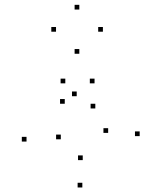

<svg xmlns="http://www.w3.org/2000/svg" viewBox="-20 -578 660 815"><path d="M305.6 -169.6V-189.6H285.6V-169.6ZM92.6 22.9V2.9H72.6V22.9ZM329.5 217.8V197.8H309.5V217.8ZM572.9 -0.2V-20.2H552.9V-0.2ZM439.1 -13.9V-33.9H419.1V-13.9ZM331.2 101.7V81.7H311.2V101.7ZM238.1 13.3V-6.7H218.1V13.3ZM384.6 -117.6V-137.6H364.6V-117.6ZM381.3 -224.2V-244.2H361.3V-224.2ZM257.2 -224.2V-244.2H237.2V-224.2ZM254.9 -137.6V-157.6H234.9V-137.6ZM217.8 -443.4V-463.4H197.8V-443.4ZM316.7 -349.8V-369.8H296.7V-349.8ZM416.8 -443.4V-463.4H396.8V-443.4ZM316.7 -537.5V-557.5H296.7V-537.5Z"/></svg>

Font: Monaspace Krypton Dots Var
Style: Regular
Weight: 400
Designer: Riley Cran and the Lettermatic Team
Version: Version 1.100 (Monaspace Krypton Dots)